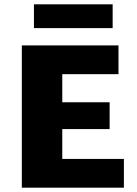

<svg xmlns="http://www.w3.org/2000/svg" viewBox="-20 -868 632 888"><path d="M553 0H81V-658H528V-525H268V-133H553ZM141 -271V-395H487V-271ZM137 -738V-848H501V-738Z"/></svg>

Font: Ysabeau SC Black
Style: Regular
Weight: 900
Designer: Christian Thalmann (Catharsis Fonts)
Version: Version 2.001;gftools[0.9.30]; featfreeze: smcp